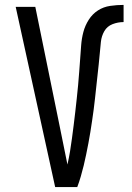

<svg xmlns="http://www.w3.org/2000/svg" viewBox="-20 -763 540 783"><path d="M295 0H205L44 -735H124L224 -245Q232 -207 239.5 -168.5Q247 -130 255 -92Q261 -118 265.5 -145Q270 -172 273.5 -199Q277 -226 280.5 -253Q284 -280 287 -307Q290 -334 293 -361Q296 -388 298.5 -415.5Q301 -443 303 -470Q305 -497 307 -524Q309 -551 311 -578.5Q313 -606 320 -632.5Q327 -659 342 -682.5Q357 -706 379.5 -720.5Q402 -735 429.5 -739Q457 -743 484 -743V-673Q461 -673 439 -664.5Q417 -656 405.5 -636Q394 -616 391.5 -592.5Q389 -569 387 -546Q385 -523 382.5 -500Q380 -477 377.5 -454Q375 -431 372.5 -408Q370 -385 367.5 -362Q365 -339 362 -316Q359 -293 355.5 -270Q352 -247 348.5 -224.5Q345 -202 340.5 -179Q336 -156 331.5 -133.5Q327 -111 321.5 -88.5Q316 -66 309.5 -43.5Q303 -21 295 0Z"/></svg>

Font: Moesevka
Style: Regular
Weight: 400
Monospace: yes
Designer: Belleve Invis
Foundry: Belleve Invis
Version: Version 32.5.0; ttfautohint (v1.8.4)